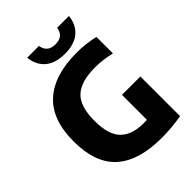

<svg xmlns="http://www.w3.org/2000/svg" viewBox="-268 -1075 1209 1209"><g transform="rotate(-45 337.0 -470.0)"><path d="M444.5 9Q240 9 137.5 -82.8Q35 -174.5 35 -369Q35 -561.5 139.8 -655.8Q244.5 -750 442.5 -750Q527.5 -750 602 -731.5V-585Q566 -593.5 531.5 -598Q497 -602.5 460.5 -602.5Q334.5 -602.5 277 -549.2Q219.5 -496 219.5 -366.5Q219.5 -243 272 -190Q324.5 -137 428 -137Q442.5 -137 457.5 -138V-360H621.5V-6.5Q576.5 1 531.5 5Q486.5 9 444.5 9ZM387 -796.5Q302.5 -796.5 255.5 -836.5Q208.5 -876.5 201 -947.5H306Q316 -881 387 -881Q458 -881 468 -947.5H573Q565.5 -876.5 518.5 -836.5Q471.5 -796.5 387 -796.5Z"/></g></svg>

Font: Encode Sans Semi Condensed ExtraBold
Style: Regular
Weight: 800
Width: 4
Designer: Multiple Designers
Foundry: Impallari Type
Version: Version 3.000; ttfautohint (v1.8.3) -l 8 -r 50 -G 200 -x 14 